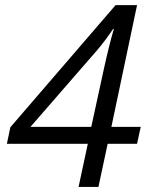

<svg xmlns="http://www.w3.org/2000/svg" viewBox="-20 -740 598 760"><path d="M327.6 -170.9H7.3L21 -236.3L437.5 -719.7H522.5L420.9 -237.8H537.1L522.5 -170.9H406.2L369.6 0H291ZM391.6 -469.2Q411.6 -560.1 430.7 -625.5H427.7Q399.9 -583.5 366.7 -543.9L100.6 -237.8H341.3Z"/></svg>

Font: Viking Open Sans
Style: Italic
Weight: 400
Italic angle: -12°
Foundry: Ascender Corporation
Version: Version 2.000